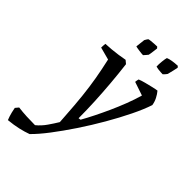

<svg xmlns="http://www.w3.org/2000/svg" viewBox="-310 -721 1022 1022"><g transform="rotate(45 200.5 -210.0)"><path d="M-40 212Q-44 202 -47.5 191.5Q-51 181 -54 168.5Q-57 156 -60 140L-45 122Q-15 126 17.5 127.5Q50 129 81 129Q107 108 127.5 78.5Q148 49 163 24L160 -20Q155 -99 148.5 -160Q142 -221 132.5 -276Q123 -331 109 -393L38 -412Q38 -418 38.5 -426.5Q39 -435 40 -442Q61 -443 84.5 -445Q108 -447 131.5 -450.5Q155 -454 176 -458L194 -443Q202 -377 207.5 -312Q213 -247 216 -184.5Q219 -122 219 -61L232 -63Q250 -95 269 -133Q288 -171 307 -213Q326 -255 343 -299Q360 -343 372 -385L295 -411Q295 -416 296.5 -422.5Q298 -429 299 -433Q313 -439 336 -445Q359 -451 380.5 -456Q402 -461 412 -462Q424 -448 434 -428.5Q444 -409 447 -388Q432 -342 402 -280.5Q372 -219 333 -151.5Q294 -84 251 -19.5Q208 45 167.5 98Q127 151 94 183Q67 193 34 200.5Q1 208 -40 212ZM166 -549 172 -602Q174 -606 178 -612.5Q182 -619 184 -621Q189 -623 199.5 -624Q210 -625 222.5 -626Q235 -627 245 -627L252 -619Q251 -611 249.5 -599Q248 -587 246.5 -577Q245 -567 244 -564Q241 -560 233.5 -551.5Q226 -543 224 -541Q214 -541 193 -544Q172 -547 166 -549ZM318 -549Q317 -565 319.5 -588.5Q322 -612 325 -620Q336 -625 354.5 -628Q373 -631 395 -632L402 -624Q400 -612 396.5 -599Q393 -586 391 -576.5Q389 -567 388 -564Q386 -561 383 -557Q380 -553 376.5 -549.5Q373 -546 370 -543Q365 -543 355 -543.5Q345 -544 334.5 -545.5Q324 -547 318 -549Z"/></g></svg>

Font: Labrada
Style: Italic
Weight: 400
Italic angle: -7°
Designer: Mercedes Jáuregui
Foundry: Omnibus-Type Team
Version: Version 1.000